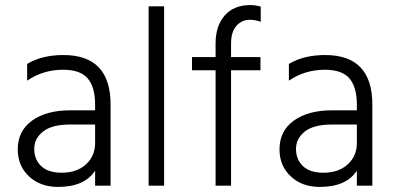

<svg xmlns="http://www.w3.org/2000/svg" viewBox="-20 -732 1558 757"><path d="M223 -51Q283 -51 319 -84Q355 -117 355 -168V-241H256Q185 -241 150 -213.5Q115 -186 115 -145Q115 -103 142.5 -77Q170 -51 223 -51ZM355 -59Q313 5 209 5Q139 5 94.5 -36.5Q50 -78 50 -143Q50 -216 106.5 -256.5Q163 -297 256 -297H355V-320Q355 -388 326 -422.5Q297 -457 229 -457Q150 -457 87 -414V-480Q145 -515 230 -515Q416 -515 416 -320V0H355Z M627 0H566V-707H627Z M1007 -455H891V0H830V-455H737V-507H830V-561Q830 -630 866 -671Q902 -712 967 -712Q986 -712 1008 -706V-646Q987 -654 964 -654Q934 -654 912.5 -630.5Q891 -607 891 -560V-507H1007Z M1255 -51Q1315 -51 1351 -84Q1387 -117 1387 -168V-241H1288Q1217 -241 1182 -213.5Q1147 -186 1147 -145Q1147 -103 1174.5 -77Q1202 -51 1255 -51ZM1387 -59Q1345 5 1241 5Q1171 5 1126.5 -36.5Q1082 -78 1082 -143Q1082 -216 1138.5 -256.5Q1195 -297 1288 -297H1387V-320Q1387 -388 1358 -422.5Q1329 -457 1261 -457Q1182 -457 1119 -414V-480Q1177 -515 1262 -515Q1448 -515 1448 -320V0H1387Z"/></svg>

Font: Hind Vadodara Light
Style: Regular
Weight: 300
Designer: Hitesh Malaviya
Foundry: Indian Type Foundry
Version: Version 1.000;PS 1.0;hotconv 1.0.86;makeotf.lib2.5.63406; tt